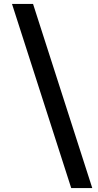

<svg xmlns="http://www.w3.org/2000/svg" viewBox="-20 -797 499 976"><path d="M449 159H342L41 -777H148Z"/></svg>

Font: IBM Plex Sans JP SemiBold
Style: Regular
Weight: 600
Designer: Mike Abbink; Paul van der Laan; Pieter van Rosmalen; Wujin Sim; Yejin Wi; Jinhee Kim; Boomi Park; Yona Kim; Kichan Ma
Foundry: Sandoll Inc.
Version: Version 1.001